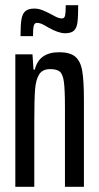

<svg xmlns="http://www.w3.org/2000/svg" viewBox="-20 -719 380 739"><path d="M39 -510H105L109 -451H114Q130 -518 208 -518Q249 -518 269.5 -501Q290 -484 296.5 -446Q303 -408 303 -334V0H230V-305Q230 -374 226 -403.5Q222 -433 210.5 -443Q199 -453 173 -453Q144 -453 131 -433Q118 -413 115 -374.5Q112 -336 112 -253V0H39ZM112 -686Q127 -686 141.5 -680.5Q156 -675 177 -664Q180 -662 194 -655Q208 -648 218 -648Q228 -648 230.5 -659Q233 -670 233 -699H281Q281 -654 278 -632Q275 -610 264 -600.5Q253 -591 230 -591Q206 -591 168 -612Q166 -613 150.5 -622Q135 -631 122 -631Q113 -631 110 -620Q107 -609 107 -580H59Q59 -622 62.5 -644Q66 -666 77.5 -676Q89 -686 112 -686Z"/></svg>

Font: Saira Ultra Condensed Medium
Style: Regular
Weight: 500
Width: 1
Designer: Hector Gatti with collaboration of the Omnibus-Type team
Foundry: Omnibus-Type
Version: Version 1.001; ttfautohint (v1.8)